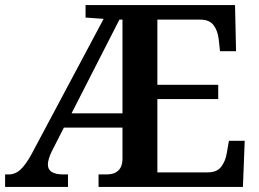

<svg xmlns="http://www.w3.org/2000/svg" viewBox="-20 -734 1017 754"><path d="M0 0V-49H14Q40 -49 60.5 -68Q81 -87 103 -127L387 -660L316 -665V-714H903L907 -533H844L839 -579Q835 -614 818.5 -635.5Q802 -657 766 -657H598V-401H837V-345H598V-57H795Q832 -57 849 -79.5Q866 -102 871 -135L879 -181H941L934 0H367V-49H398Q418 -49 432 -55.5Q446 -62 453.5 -76Q461 -90 461 -111V-233H231L184 -141Q176 -125 172 -111Q168 -97 168 -88Q168 -68 183.5 -58.5Q199 -49 228 -49H247V0ZM261 -289H461V-657H449Z"/></svg>

Font: Noto Serif Kannada SemiBold
Style: Regular
Weight: 600
Version: Version 2.003